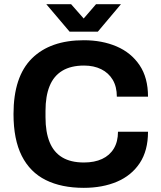

<svg xmlns="http://www.w3.org/2000/svg" viewBox="-20 -892 773 924"><path d="M383.2 12Q275.6 12 200 -25.7Q124.4 -63.3 84.7 -142Q45 -220.7 45 -343.2Q45 -523.1 133.5 -610.8Q222.1 -698.4 383.2 -698.4Q471.5 -698.4 541.3 -668.5Q611.1 -638.5 651.7 -578.3Q692.3 -518.2 692.3 -426.9H542.3Q542.3 -474.7 522.5 -508Q502.6 -541.3 467.1 -558.9Q431.6 -576.5 384.6 -576.5Q321.1 -576.5 279.7 -551.4Q238.3 -526.3 218.7 -477.8Q199 -429.3 199 -358.8V-327.7Q199 -256.4 218.8 -207.9Q238.5 -159.3 279.4 -134.7Q320.3 -110 384.1 -110Q434.4 -110 471.1 -126.9Q507.8 -143.9 527.8 -177.1Q547.8 -210.3 547.8 -257.9H692.3Q692.3 -167 652.5 -107.1Q612.7 -47.2 543 -17.6Q473.3 12 383.2 12ZM202.9 -871.7H322.3L410.8 -771L354.4 -770.2L442.1 -871.7H562L450.7 -739.5H315Z"/></svg>

Font: Archivo SemiBold
Style: Regular
Weight: 600
Designer: Hector Gatti
Foundry: Omnibus-Type
Version: Version 2.001